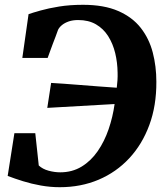

<svg xmlns="http://www.w3.org/2000/svg" viewBox="-20 -772 697 800"><path d="M229 8Q189.5 8 150.2 1Q111 -6 75.8 -17Q40.5 -28 12 -39L40 -217H127L141.5 -82.5Q157.5 -67.5 182.2 -60.8Q207 -54 231 -54Q281 -54 320 -77.8Q359 -101.5 387 -142Q415 -182.5 432.5 -233.5Q450 -284.5 457.5 -338.5L177 -322.5L193 -426.5Q213.5 -425.5 244.5 -423.2Q275.5 -421 312.8 -418Q350 -415 389.8 -412Q429.5 -409 466.5 -406.5Q468.5 -421.5 469.5 -437.8Q470.5 -454 470 -469Q469.5 -511.5 460 -550.8Q450.5 -590 430.8 -621.2Q411 -652.5 380 -670.5Q349 -688.5 306 -688.5Q283.5 -688.5 266.8 -682.8Q250 -677 238.8 -668Q227.5 -659 222 -648Q217 -634 211.5 -619.2Q206 -604.5 200.2 -589.8Q194.5 -575 189.2 -560Q184 -545 178.5 -530.5H73L99 -713Q116 -719 148.8 -728.2Q181.5 -737.5 226.5 -744.8Q271.5 -752 326 -752Q413.5 -752 472.5 -726.2Q531.5 -700.5 566.5 -655.8Q601.5 -611 616.5 -553.2Q631.5 -495.5 631.5 -431.5Q632 -331.5 602.2 -251Q572.5 -170.5 518.5 -112.5Q464.5 -54.5 390.8 -23.2Q317 8 229 8Z"/></svg>

Font: Merriweather 24pt ExtraBold
Style: Italic
Weight: 800
Italic angle: -7.8°
Version: Version 2.101